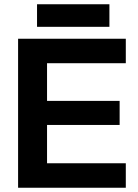

<svg xmlns="http://www.w3.org/2000/svg" viewBox="-20 -882 646 902"><path d="M65 -700H571V-585H201V-408H542V-295H201V-115H571V0H65ZM154 -862H494V-756H154Z"/></svg>

Font: Chakra Petch
Style: Bold
Weight: 700
Designer: Katatrad Aksorn Co.,Ltd.
Foundry: Cadson Demak Co.,Ltd.
Version: Version 1.000; ttfautohint (v1.6)